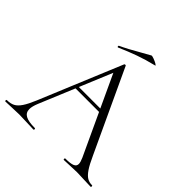

<svg xmlns="http://www.w3.org/2000/svg" viewBox="-205 -944 1105 1105"><g transform="rotate(45 347.5 -391.0)"><path d="M227 -358H433L440 -339H212ZM694 0Q676 0 636 -2Q598 -4 580 -4Q559 -4 525 -2Q493 0 477 0Q473 0 473 -6Q473 -12 477 -12Q518 -12 536 -19.5Q554 -27 554 -45Q554 -59 543 -84L317 -570L336 -587L143 -123Q129 -89 129 -67Q129 -38 153 -25Q177 -12 228 -12Q233 -12 233 -6Q233 0 228 0Q210 0 176 -2Q138 -4 110 -4Q85 -4 51 -2Q21 0 2 0Q-3 0 -3 -6Q-3 -12 2 -12Q30 -12 49.5 -22Q69 -32 86.5 -58Q104 -84 124 -132L333 -635Q335 -638 339.5 -638Q344 -638 345 -635L577 -137Q600 -86 618 -59.5Q636 -33 653.5 -22.5Q671 -12 694 -12Q698 -12 698 -6Q698 0 694 0ZM239 -678Q235 -678 234 -682.5Q233 -687 236 -689Q282 -710 358 -754L408 -782Q412 -784 428.5 -778Q445 -772 457.5 -764.5Q470 -757 463 -756Q401 -741 349.5 -722.5Q298 -704 241 -679Z"/></g></svg>

Font: Cormorant Unicase Light
Style: Regular
Weight: 300
Designer: Christian Thalmann (Catharsis Fonts)
Foundry: Catharsis Fonts
Version: Version 4.000